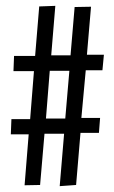

<svg xmlns="http://www.w3.org/2000/svg" viewBox="-20 -646 390 656"><path d="M184 -10 199 -189H132L117 -14L64 -13L78 -187H17L19 -239H83L96 -403H26L28 -455H100L114 -624L169 -626L155 -457H221L235 -622L291 -623L277 -459H335L330 -406H273L258 -243H322L318 -192H255L240 -14ZM137 -241H203L217 -404H150Z"/></svg>

Font: Inconsolata ExtraCondensed Medium
Style: Regular
Weight: 500
Width: 2
Monospace: yes
Designer: Raph Levien, Cyreal, Brenton Simpson
Foundry: Raph Levien, Cyreal, Google
Version: Version 3.001; ttfautohint (v1.8.2.53-6de2)